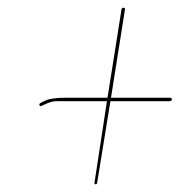

<svg xmlns="http://www.w3.org/2000/svg" viewBox="-20 -553 467 497"><path d="M227.5 -76C229.8 -76 231.1 -77.3 231.5 -80L265.8 -291H419.1C422.4 -291 424.3 -292.5 424.8 -295.5C425.3 -298.5 423.8 -300 420.5 -300H267.3L303.4 -528C303.9 -531.3 302.7 -533 299.7 -533C296.7 -533 294.9 -531.3 294.4 -528L258.3 -300H149.2C125.9 -300 108.9 -297.7 98 -293L86.1 -287C82.6 -285.7 81.2 -283.7 82.1 -281C83.1 -278.3 85 -277.7 87.8 -279L100.8 -285C108.6 -288.3 116 -290.3 122.7 -291H256.8L224.6 -80C224.2 -77.3 225.2 -76 227.5 -76Z"/></svg>

Font: Proton
Style: LitCndIt
Weight: 500
Version: Version 1.017